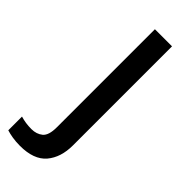

<svg xmlns="http://www.w3.org/2000/svg" viewBox="-313 -570 841 841"><g transform="rotate(45 107.0 -149.5)"><path d="M25.9 240.2C83 240.2 124.5 225.1 150.4 194.8C176.3 164.1 189 124 189 74.2V-539.1H83V68.8C83 101.6 76.2 124 62 135.7C47.9 147 30.8 152.8 9.8 152.8C-16.1 152.8 -36.6 149.4 -58.1 143.1V228C-38.1 234.4 -8.8 240.2 25.9 240.2Z"/></g></svg>

Font: Noto Reveo Sans
Style: Regular
Weight: 500
Designer: Monotype Design Team
Foundry: Monotype Imaging Inc.
Version: Version 2.007